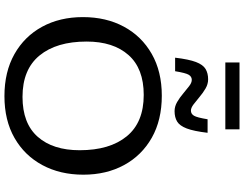

<svg xmlns="http://www.w3.org/2000/svg" viewBox="-140 -976 1126 887"><g transform="rotate(90 423.5 -533.0)"><path d="M422.5 -717Q535 -717 616.8 -670.8Q698.5 -624.5 743 -542.8Q787.5 -461 787.5 -354.5Q787.5 -247.5 743.2 -165.2Q699 -83 617.8 -36.5Q536.5 10 424.5 10Q312.5 10 230.5 -36.2Q148.5 -82.5 104 -164.2Q59.5 -246 59.5 -352.5Q59.5 -460 103.8 -542Q148 -624 229.5 -670.5Q311 -717 422.5 -717ZM428 -73.5Q550.5 -73.5 612.5 -143.8Q674.5 -214 674.5 -337.5Q674.5 -476.5 610.2 -555Q546 -633.5 419 -633.5Q297 -633.5 234.8 -563.2Q172.5 -493 172.5 -369.5Q172.5 -230.5 237 -152Q301.5 -73.5 428 -73.5ZM594 -928.5Q586.5 -865 574 -832.2Q561.5 -799.5 542 -787.8Q522.5 -776 494 -776Q472 -776 451.5 -788Q431 -800 412.5 -815.8Q394 -831.5 378.2 -843.5Q362.5 -855.5 349.5 -855.5Q334.5 -855.5 326 -841.5Q317.5 -827.5 309.5 -778.5H247Q254.5 -842 267 -874.8Q279.5 -907.5 299.2 -919.2Q319 -931 347 -931Q369 -931 389.5 -919Q410 -907 428.5 -891.2Q447 -875.5 463 -863.5Q479 -851.5 491.5 -851.5Q506.5 -851.5 515 -865.5Q523.5 -879.5 531.5 -928.5ZM269 -1010.5V-1076H578V-1010.5Z"/></g></svg>

Font: Newsreader Caption
Style: Regular
Weight: 400
Designer: Hugues Gentile
Foundry: Production Type
Version: Version 1.001